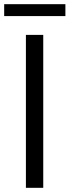

<svg xmlns="http://www.w3.org/2000/svg" viewBox="-22 -899 333 919"><path d="M102 0V-732H185V0ZM-2 -822V-879H291V-822Z"/></svg>

Font: Source Han Sans SC Normal
Style: Regular
Weight: 350
Designer: Ryoko NISHIZUKA 西塚涼子 (kana, bopomofo & ideographs); Paul D. Hunt (Latin, Greek & Cyrillic); Sandoll Communications 산돌커뮤니
Foundry: Adobe
Version: Version 2.004;hotconv 1.0.118;makeotfexe 2.5.65603